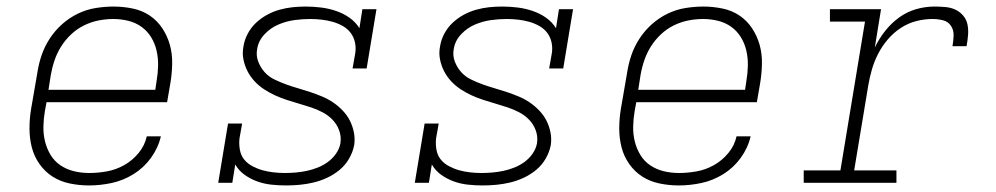

<svg xmlns="http://www.w3.org/2000/svg" viewBox="-20 -558 3040 586"><path d="M252 8Q222 8 193 2Q164 -4 140.5 -19Q117 -34 100.5 -57.5Q84 -81 77 -108.5Q70 -136 70 -166Q70 -196 75 -226L94 -336Q98 -363 107 -389.5Q116 -416 132 -440.5Q148 -465 170 -484.5Q192 -504 218 -516.5Q244 -529 272 -533.5Q300 -538 327 -538Q356 -538 385 -532Q414 -526 437 -510.5Q460 -495 475.5 -471.5Q491 -448 498.5 -421Q506 -394 505.5 -364Q505 -334 500 -304L490 -246H122L117 -219Q113 -196 112.5 -172Q112 -148 117.5 -126Q123 -104 134.5 -85Q146 -66 164.5 -53.5Q183 -41 205.5 -35.5Q228 -30 252 -30Q279 -30 306.5 -35Q334 -40 359 -54Q384 -68 403 -91Q422 -114 428 -142H471Q463 -107 441 -76.5Q419 -46 387.5 -26.5Q356 -7 321 0.5Q286 8 252 8ZM454 -284 458 -311Q462 -334 462.5 -357.5Q463 -381 458 -403Q453 -425 441.5 -444Q430 -463 412 -476Q394 -489 371.5 -494.5Q349 -500 326 -500Q303 -500 280.5 -495.5Q258 -491 236.5 -480.5Q215 -470 197 -453Q179 -436 166.5 -416Q154 -396 146.5 -374Q139 -352 135 -329L128 -284Z M853 8Q830 8 807.5 5.5Q785 3 764.5 -4.5Q744 -12 726.5 -24.5Q709 -37 698 -56L689 0H646L676 -181H719L711 -136Q709 -119 712 -101.5Q715 -84 725 -71.5Q735 -59 750 -51Q765 -43 781 -38.5Q797 -34 814.5 -32Q832 -30 849 -30Q866 -30 883 -31.5Q900 -33 916.5 -36.5Q933 -40 949.5 -46.5Q966 -53 980.5 -63.5Q995 -74 1005.5 -89Q1016 -104 1019 -121Q1022 -142 1015 -160.5Q1008 -179 995 -192.5Q982 -206 965 -215Q948 -224 930 -230Q912 -236 893 -241.5Q874 -247 855.5 -253Q837 -259 819.5 -267Q802 -275 786 -285.5Q770 -296 757 -310Q744 -324 735.5 -340.5Q727 -357 723 -376.5Q719 -396 723 -416Q726 -436 736 -455Q746 -474 761.5 -488.5Q777 -503 795.5 -513Q814 -523 834 -528.5Q854 -534 873.5 -536Q893 -538 913 -538Q937 -538 960.5 -535Q984 -532 1006 -524.5Q1028 -517 1046.5 -504Q1065 -491 1077 -472L1086 -530H1129L1099 -349H1056L1064 -394Q1067 -411 1063.5 -428Q1060 -445 1050 -458Q1040 -471 1025.5 -479Q1011 -487 995 -491.5Q979 -496 961.5 -498Q944 -500 927 -500Q927 -500 926.5 -500Q926 -500 926 -500Q902 -500 877.5 -496.5Q853 -493 829.5 -483Q806 -473 787.5 -453.5Q769 -434 765 -409Q761 -389 768 -370.5Q775 -352 787.5 -338Q800 -324 817.5 -315.5Q835 -307 853 -300.5Q871 -294 890 -288.5Q909 -283 927 -277Q945 -271 963 -263.5Q981 -256 996.5 -245.5Q1012 -235 1025.5 -221Q1039 -207 1047.5 -190.5Q1056 -174 1060 -154.5Q1064 -135 1061 -115Q1057 -94 1045.5 -74Q1034 -54 1016.5 -39.5Q999 -25 978.5 -15.5Q958 -6 937 -1Q916 4 895 6Q874 8 853 8Z M1453 8Q1430 8 1407.5 5.5Q1385 3 1364.5 -4.5Q1344 -12 1326.5 -24.5Q1309 -37 1298 -56L1289 0H1246L1276 -181H1319L1311 -136Q1309 -119 1312 -101.5Q1315 -84 1325 -71.5Q1335 -59 1350 -51Q1365 -43 1381 -38.5Q1397 -34 1414.5 -32Q1432 -30 1449 -30Q1466 -30 1483 -31.5Q1500 -33 1516.5 -36.5Q1533 -40 1549.5 -46.5Q1566 -53 1580.5 -63.5Q1595 -74 1605.5 -89Q1616 -104 1619 -121Q1622 -142 1615 -160.5Q1608 -179 1595 -192.5Q1582 -206 1565 -215Q1548 -224 1530 -230Q1512 -236 1493 -241.5Q1474 -247 1455.5 -253Q1437 -259 1419.5 -267Q1402 -275 1386 -285.5Q1370 -296 1357 -310Q1344 -324 1335.5 -340.5Q1327 -357 1323 -376.5Q1319 -396 1323 -416Q1326 -436 1336 -455Q1346 -474 1361.5 -488.5Q1377 -503 1395.5 -513Q1414 -523 1434 -528.5Q1454 -534 1473.5 -536Q1493 -538 1513 -538Q1537 -538 1560.5 -535Q1584 -532 1606 -524.5Q1628 -517 1646.5 -504Q1665 -491 1677 -472L1686 -530H1729L1699 -349H1656L1664 -394Q1667 -411 1663.5 -428Q1660 -445 1650 -458Q1640 -471 1625.5 -479Q1611 -487 1595 -491.5Q1579 -496 1561.5 -498Q1544 -500 1527 -500Q1527 -500 1526.5 -500Q1526 -500 1526 -500Q1502 -500 1477.5 -496.5Q1453 -493 1429.5 -483Q1406 -473 1387.5 -453.5Q1369 -434 1365 -409Q1361 -389 1368 -370.5Q1375 -352 1387.5 -338Q1400 -324 1417.5 -315.5Q1435 -307 1453 -300.5Q1471 -294 1490 -288.5Q1509 -283 1527 -277Q1545 -271 1563 -263.5Q1581 -256 1596.5 -245.5Q1612 -235 1625.5 -221Q1639 -207 1647.5 -190.5Q1656 -174 1660 -154.5Q1664 -135 1661 -115Q1657 -94 1645.5 -74Q1634 -54 1616.5 -39.5Q1599 -25 1578.5 -15.5Q1558 -6 1537 -1Q1516 4 1495 6Q1474 8 1453 8Z M2052 8Q2022 8 1993 2Q1964 -4 1940.5 -19Q1917 -34 1900.5 -57.5Q1884 -81 1877 -108.5Q1870 -136 1870 -166Q1870 -196 1875 -226L1894 -336Q1898 -363 1907 -389.5Q1916 -416 1932 -440.5Q1948 -465 1970 -484.5Q1992 -504 2018 -516.5Q2044 -529 2072 -533.5Q2100 -538 2127 -538Q2156 -538 2185 -532Q2214 -526 2237 -510.5Q2260 -495 2275.5 -471.5Q2291 -448 2298.5 -421Q2306 -394 2305.5 -364Q2305 -334 2300 -304L2290 -246H1922L1917 -219Q1913 -196 1912.5 -172Q1912 -148 1917.5 -126Q1923 -104 1934.5 -85Q1946 -66 1964.5 -53.5Q1983 -41 2005.5 -35.5Q2028 -30 2052 -30Q2079 -30 2106.5 -35Q2134 -40 2159 -54Q2184 -68 2203 -91Q2222 -114 2228 -142H2271Q2263 -107 2241 -76.5Q2219 -46 2187.5 -26.5Q2156 -7 2121 0.5Q2086 8 2052 8ZM2254 -284 2258 -311Q2262 -334 2262.5 -357.5Q2263 -381 2258 -403Q2253 -425 2241.5 -444Q2230 -463 2212 -476Q2194 -489 2171.5 -494.5Q2149 -500 2126 -500Q2103 -500 2080.5 -495.5Q2058 -491 2036.5 -480.5Q2015 -470 1997 -453Q1979 -436 1966.5 -416Q1954 -396 1946.5 -374Q1939 -352 1935 -329L1928 -284Z M2433 0V-38H2545L2620 -492H2513V-530H2669L2650 -413Q2663 -440 2681.5 -463.5Q2700 -487 2724 -504.5Q2748 -522 2776 -530Q2804 -538 2832 -538Q2849 -538 2865.5 -536.5Q2882 -535 2896 -528.5Q2910 -522 2920 -510Q2930 -498 2933 -482.5Q2936 -467 2934.5 -450Q2933 -433 2930 -417H2887Q2890 -433 2890.5 -449.5Q2891 -466 2882.5 -479Q2874 -492 2858.5 -496Q2843 -500 2826 -500Q2801 -500 2776 -493.5Q2751 -487 2729 -472.5Q2707 -458 2689.5 -437.5Q2672 -417 2660 -393.5Q2648 -370 2641 -345.5Q2634 -321 2630 -297L2587 -38H2716V0Z"/></svg>

Font: Iosevka Slab XLtExObl
Style: Regular
Weight: 200
Width: 7
Italic angle: -9°
Monospace: yes
Designer: Belleve Invis
Foundry: Belleve Invis
Version: Version 11.1.1; ttfautohint (v1.8.3)